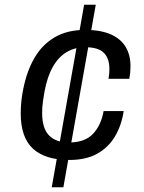

<svg xmlns="http://www.w3.org/2000/svg" viewBox="-20 -743 610 812"><path d="M198.8 49 335.8 -723H385L248 49ZM273.9 -66.5Q171.3 -66.5 119.4 -114.2Q67.6 -161.8 67.6 -263.9Q67.6 -289.3 70.4 -315.8Q73.2 -342.4 78.8 -369Q94.2 -444.9 127 -500.2Q159.7 -555.4 212.5 -586Q265.3 -616.5 340 -616.5Q405.3 -616.5 447.7 -598Q490.2 -579.5 511 -545.3Q531.9 -511.1 531.9 -462.6Q531.9 -450.3 530.7 -436.9Q529.4 -423.6 527 -409.8H438.9Q440.8 -421 441.8 -431.1Q442.7 -441.3 442.7 -451.1Q442.7 -496.4 418.8 -519.9Q394.9 -543.3 340.7 -543.3Q297.3 -543.3 262.5 -523Q227.8 -502.7 203.9 -461.1Q179.9 -419.5 168.1 -354.9Q164.2 -332.9 161.9 -316.6Q159.7 -300.3 158.9 -288.1Q158.2 -275.9 158.2 -265.4Q158.2 -200.2 187.4 -170.3Q216.7 -140.4 271.8 -140.4Q338.6 -140.4 373 -176.6Q407.4 -212.8 418.2 -273.2H503.1Q494 -212.8 466.2 -166Q438.5 -119.2 391.1 -92.9Q343.7 -66.5 273.9 -66.5Z"/></svg>

Font: Archivo Variable SemiBold
Style: Italic
Weight: 600
Italic angle: -10°
Designer: Hector Gatti
Foundry: Omnibus-Type
Version: Version 2.001